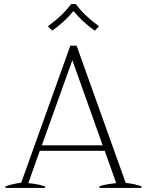

<svg xmlns="http://www.w3.org/2000/svg" viewBox="-20 -930 727 950"><path d="M238 -778 217 -800Q289 -852 332 -910H355Q398 -852 470 -800L449 -778Q386 -823 346 -873H341Q301 -823 238 -778ZM680 -8V0H472V-8Q497 -18 555 -24L498 -184H177L120 -24Q178 -18 203 -7V0H7V-8Q40 -20 85 -26L328 -704H359L602 -25Q648 -20 680 -8ZM488 -211 338 -632 187 -211Z"/></svg>

Font: Trirong ExtraLight
Style: Regular
Weight: 275
Designer: Katatrad Team
Foundry: CadsonDemak
Version: Version 1.001